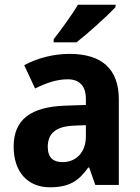

<svg xmlns="http://www.w3.org/2000/svg" viewBox="-20 -786 594 816"><path d="M471 -756V-766H311C285 -721 241 -662 208 -619V-606H305C354 -644 437 -719 471 -756ZM276 -557C207 -557 138 -539 83 -509L129 -410C178 -434 222 -449 268 -449C317 -449 345 -421 345 -366V-340L258 -337C112 -332 38 -279 38 -163C38 -56 97 10 192 10C273 10 314 -16 355 -74H359L385 0H485V-364C485 -494 411 -557 276 -557ZM294 -252 345 -254V-206C345 -137 302 -97 246 -97C207 -97 183 -115 183 -162C183 -215 213 -249 294 -252Z"/></svg>

Font: Noto Sans Malayalam SemiCondensed
Style: Bold
Weight: 700
Width: 4
Designer: Jelle Bosma - Monotype Design Team
Foundry: Monotype Imaging Inc.
Version: Version 2.104